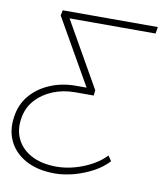

<svg xmlns="http://www.w3.org/2000/svg" viewBox="-89 -588 725 853"><g transform="rotate(10 273.0 -162.0)"><path d="M215 198Q137 198 83 168Q29 138 6 86Q-17 34 -3 -33Q7 -83 41 -121Q75 -159 127 -180.5Q179 -202 241 -202H289L120 -498L125 -522H554L549 -492H161L329 -197L326 -173H244Q189 -173 143.5 -154.5Q98 -136 68 -103.5Q38 -71 29 -28Q17 29 37 73Q57 117 103.5 142Q150 167 218 167Q258 167 299.5 155.5Q341 144 377 124Q413 104 437 78L453 101Q427 130 387.5 151.5Q348 173 303 185.5Q258 198 215 198Z"/></g></svg>

Font: Montserrat ExtraLight
Style: Italic
Weight: 200
Italic angle: -11.3°
Designer: Julieta Ulanovsky
Foundry: Julieta Ulanovsky
Version: Version 9.000; ttfautohint (v1.8.4.7-5d5b)